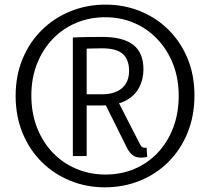

<svg xmlns="http://www.w3.org/2000/svg" viewBox="-20 -805 910 830"><path d="M294.9 -130.4V-642.7Q323.2 -644.4 357.5 -644.9Q391.9 -645.4 423.4 -645.4Q511.3 -645.4 555.7 -611.4Q600.1 -577.4 600.1 -505.2Q600.1 -461.6 581.1 -426Q562.2 -390.4 523.1 -369.8Q484 -349.2 424.2 -349.2H329V-397.4H420.6Q476.5 -397.4 507.2 -423.8Q538 -450.2 538 -498.8Q538 -546.8 511.1 -571.5Q484.2 -596.2 419.9 -596.2Q402 -596.2 380.9 -595.5Q359.9 -594.8 342.7 -594.5L354.7 -609.8V-130.4ZM425.1 -374.6 483.4 -380.3 583 -185.6Q588.7 -173.4 593.6 -169.8Q598.6 -166.2 607.6 -166.2Q608.8 -166.2 610.6 -166.2Q612.4 -166.2 613.7 -166.2L616.4 -126.4Q609.3 -125.1 602 -124.3Q594.8 -123.6 589 -123.6Q566.9 -123.6 553 -134.6Q539.1 -145.6 530 -163.7ZM433.5 4.8Q353.5 4.8 283.4 -23.8Q213.4 -52.4 160.5 -104.6Q107.7 -156.8 77.7 -229.6Q47.6 -302.4 47.6 -390.6Q47.6 -478.4 77.8 -551Q108 -623.6 161.5 -675.9Q214.9 -728.2 285.4 -756.6Q355.9 -785 436.2 -785Q516.2 -785 585.9 -756.8Q655.6 -728.5 708.5 -676.2Q761.3 -623.9 791 -551.9Q820.6 -480 820.6 -392.5Q820.6 -304 790.8 -230.9Q761 -157.8 707.9 -104.9Q654.8 -52 584.3 -23.6Q513.8 4.8 433.5 4.8ZM435.9 -50.5Q503.2 -50.5 560.9 -74.7Q618.6 -99 661.4 -144.2Q704.3 -189.4 728.4 -252.2Q752.5 -314.9 752.5 -391.2Q752.5 -466.5 727.9 -528.5Q703.3 -590.6 659.9 -636.1Q616.6 -681.7 558.9 -706.1Q501.3 -730.5 434.8 -730.5Q367.6 -730.5 309.4 -706.1Q251.2 -681.7 207.9 -636.5Q164.7 -591.3 140.1 -529.4Q115.5 -467.5 115.5 -392.2Q115.5 -315.9 140.2 -253Q165 -190.1 208.3 -144.9Q251.7 -99.7 310.2 -75.1Q368.7 -50.5 435.9 -50.5Z"/></svg>

Font: Yaldevi ExtraLight
Style: Regular
Weight: 200
Designer: Sol Matas, Rajitha Manaperi, Kosala Senevirathne
Foundry: Mooniak
Version: Version 1.100